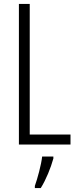

<svg xmlns="http://www.w3.org/2000/svg" viewBox="-20 -734 396 975"><path d="M76 0H338V-51H131V-714H76ZM251 71V61H194C190 101 170 174 157 210V221H187C214 178 238 118 251 71Z"/></svg>

Font: Noto Sans Georgian ExtraCondensed Light
Style: Regular
Weight: 300
Width: 2
Designer: Monotype Design Team, Akaki Razmadze
Foundry: Google LLC
Version: Version 2.005